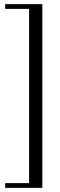

<svg xmlns="http://www.w3.org/2000/svg" viewBox="-20 -760 290 930"><path d="M5 150V127H121V-717H5V-740H185V150Z"/></svg>

Font: Spectral
Style: Regular
Weight: 400
Designer: Jean-Baptiste Levee
Foundry: Production Type
Version: Version 2.001